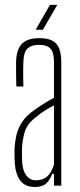

<svg xmlns="http://www.w3.org/2000/svg" viewBox="-20 -762 328 788"><path d="M123.5 5.5Q83 5.5 63.2 -21Q43.5 -47.5 40.5 -94Q40 -108.5 39.5 -121.5Q39 -134.5 39.5 -148Q41 -180.5 47.8 -208.8Q54.5 -237 70.8 -261.5Q87 -286 117.5 -308Q136 -321.5 157.8 -335.2Q179.5 -349 201.5 -360.5V-509Q201.5 -546 187.5 -562Q173.5 -578 139.5 -578Q110 -578 93.8 -563.8Q77.5 -549.5 76 -509Q75.5 -495.5 75.2 -478.2Q75 -461 75.2 -442.5Q75.5 -424 76 -407H47Q46.5 -432 46 -459.2Q45.5 -486.5 46 -508Q47 -542.5 57.2 -564Q67.5 -585.5 88.2 -595.5Q109 -605.5 141.5 -605.5Q175 -605.5 194.8 -595Q214.5 -584.5 223 -562.8Q231.5 -541 231.5 -506V0H201.5V-48.5H194Q186 -24.5 169.8 -9.5Q153.5 5.5 123.5 5.5ZM128 -22Q156 -22 174 -38.2Q192 -54.5 201.5 -87V-329.5Q184.5 -321 166 -309.5Q147.5 -298 120.5 -276Q90.5 -251 81 -218.8Q71.5 -186.5 70 -148Q70 -139.5 70.2 -124.8Q70.5 -110 71 -95Q73.5 -60 88.8 -41Q104 -22 128 -22ZM126.5 -640 185 -742H215L156 -640Z"/></svg>

Font: Big Shoulders Display ExtraLight
Style: Regular
Weight: 250
Designer: Patric King
Foundry: XO Type Co
Version: Version 2.002